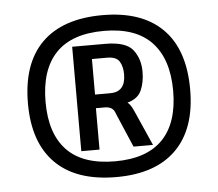

<svg xmlns="http://www.w3.org/2000/svg" viewBox="-43 -781 703 619"><g transform="rotate(-5 308.0 -471.0)"><path d="M310 -733Q437 -733 504 -666Q571 -599 571 -470Q571 -343 504 -276Q437 -209 310 -209Q181 -209 113.5 -276Q46 -343 46 -470Q46 -599 113.5 -666Q181 -733 310 -733ZM310 -260Q413 -260 464.5 -313.5Q516 -367 516 -470Q516 -573 464.5 -627.5Q413 -682 310 -682Q206 -682 154.5 -628Q103 -574 103 -470Q103 -367 154.5 -313.5Q206 -260 310 -260ZM423 -540Q423 -506 411.5 -480Q400 -454 366 -445Q376 -438 386 -415L436 -302H373L326 -412Q322 -425 313.5 -430.5Q305 -436 292 -436H263V-302H204V-640H311Q378 -640 400.5 -611Q423 -582 423 -540ZM363 -537Q363 -562 353 -578.5Q343 -595 313 -595H264V-480H313Q363 -480 363 -537Z"/></g></svg>

Font: Arya
Style: Regular
Weight: 400
Designer: Eduardo Rodriguez Tunni, Modular Infotech
Foundry: Eduardo Rodriguez Tunni, Modular Infotech
Version: Version 1.002